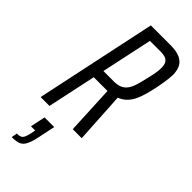

<svg xmlns="http://www.w3.org/2000/svg" viewBox="-302 -727 1027 1027"><g transform="rotate(45 211.5 -213.5)"><path d="M6 0 152 -688H299Q347 -688 374 -675Q401 -662 412 -638.5Q423 -615 423 -584Q423 -573 421 -556Q419 -539 416 -519.5Q413 -500 409 -480Q402 -447 394 -417Q386 -387 374.5 -362Q363 -337 345 -318.5Q327 -300 300 -289L317 0H249L236 -276Q233 -276 228 -276Q223 -276 218 -276H132L73 0ZM145 -336H224Q254 -336 272.5 -345Q291 -354 303 -371.5Q315 -389 323 -416Q331 -443 339 -479Q346 -507 349.5 -529Q353 -551 353 -568Q353 -587 347 -600Q341 -613 327 -619.5Q313 -626 287 -626H207ZM48 261 54 228Q72 228 81.5 223.5Q91 219 96.5 207Q102 195 107 173L112 147H80L98 62H171L150 162Q144 191 136.5 210Q129 229 118.5 240.5Q108 252 91 256.5Q74 261 48 261Z"/></g></svg>

Font: Saira ExtraCondensed
Style: Italic
Weight: 400
Width: 2
Italic angle: -12°
Designer: Hector Gatti with collaboration of the Omnibus-Type team
Foundry: Omnibus-Type
Version: Version 1.101